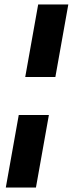

<svg xmlns="http://www.w3.org/2000/svg" viewBox="-20 -740 326 860"><path d="M93 -395 151 -720H286L228 -395ZM6 100 64 -225H199L141 100Z"/></svg>

Font: DM Sans 24pt
Style: Bold Italic
Weight: 700
Italic angle: -10°
Designer: Colophon Foundry, Jonny Pinhorn
Foundry: Colophon Foundry
Version: Version 4.004;gftools[0.9.30]